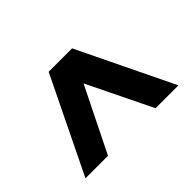

<svg xmlns="http://www.w3.org/2000/svg" viewBox="-84 -892 771 771"><g transform="rotate(-45 302.0 -506.5)"><path d="M38 -303H166L302 -578L436 -303H566L369 -710H236Z"/></g></svg>

Font: FIGSv2-sans-serif ExtraBold
Style: Regular
Weight: 800
Designer: Matt McInerney, Pablo Impallari, Rodrigo Fuenzalida,Mirko Velimirovic
Foundry: Matt McInerney, Pablo Impallari, Rodrigo Fuenzalida
Version: Version 4.021;hotconv 1.0.109;makeotfexe 2.5.65596